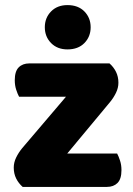

<svg xmlns="http://www.w3.org/2000/svg" viewBox="-20 -733 521 754"><path d="M69 1Q53 -13 43.5 -32Q34 -51 34 -75Q34 -95 43.5 -114.5Q53 -134 67 -151L239 -353H55Q49 -364 43.5 -381Q38 -398 38 -418Q38 -453 53.5 -468.5Q69 -484 95 -484H410Q426 -470 435.5 -451Q445 -432 445 -408Q445 -388 435.5 -368.5Q426 -349 412 -332L244 -130H440Q446 -119 451.5 -102Q457 -85 457 -65Q457 -30 441.5 -14.5Q426 1 400 1ZM156 -626Q156 -663 180.5 -688Q205 -713 245 -713Q287 -713 311.5 -688Q336 -663 336 -626Q336 -589 311.5 -564Q287 -539 245 -539Q205 -539 180.5 -564Q156 -589 156 -626Z"/></svg>

Font: Baloo Paaji
Style: Regular
Weight: 400
Designer: Shuchita Grover and Ek Type
Foundry: Ek Type
Version: Version 1.443;PS 1.000;hotconv 16.6.51;makeotf.lib2.5.65220;